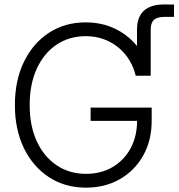

<svg xmlns="http://www.w3.org/2000/svg" viewBox="-20 -839 808 869"><path d="M600.1 -496.1V-705.6Q600.1 -761.7 631.1 -790.3Q662.1 -818.8 722.7 -818.8Q735.8 -818.8 747.1 -818.6Q758.3 -818.4 767.6 -818.4V-762.7Q759.3 -762.7 746.1 -762.7Q732.9 -762.7 726.1 -762.7Q691.9 -762.7 677 -749.3Q662.1 -735.8 662.1 -705.6V-496.1ZM369.6 10.3Q274.4 10.3 201.9 -36.9Q129.4 -84 88.4 -168.2Q47.4 -252.4 47.4 -363.3Q47.4 -475.1 88.4 -559.3Q129.4 -643.6 201.7 -690.7Q273.9 -737.8 368.2 -737.8Q427.7 -737.8 477.8 -718.8Q527.8 -699.7 566.2 -666Q604.5 -632.3 629.2 -588.6Q653.8 -544.9 662.1 -496.1H594.2Q585.9 -532.2 566.7 -564.7Q547.4 -597.2 518.1 -622.1Q488.8 -647 450.9 -661.1Q413.1 -675.3 368.2 -675.3Q293 -675.3 235.6 -636.5Q178.2 -597.7 146.2 -527.6Q114.3 -457.5 114.3 -363.3Q114.3 -270 146.2 -200.2Q178.2 -130.4 235.8 -91.3Q293.5 -52.2 369.6 -52.2Q437 -52.2 489 -82.5Q541 -112.8 570.8 -167.2Q600.6 -221.7 600.6 -295.4L622.6 -292H390.1V-352.1H666.5V-292.5Q666.5 -203.1 628.2 -135Q589.8 -66.9 522.7 -28.3Q455.6 10.3 369.6 10.3Z"/></svg>

Font: Inter 28pt Light
Style: Regular
Weight: 300
Designer: Rasmus Andersson
Foundry: rsms
Version: Version 4.001;git-66647c0bb